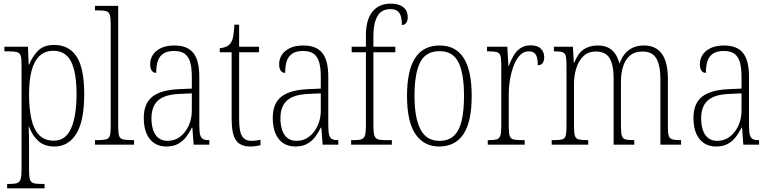

<svg xmlns="http://www.w3.org/2000/svg" viewBox="-20 -792 4217 1051"><path d="M19 239V215H30Q58 215 72.5 210.5Q87 206 92.5 190Q98 174 98 139V-438Q98 -472 93 -487.5Q88 -503 72.5 -507Q57 -511 25 -511H4V-536H133L137 -439H140Q158 -485 189.5 -515.5Q221 -546 276 -546Q358 -546 399.5 -482Q441 -418 441 -277Q441 -129 397.5 -59.5Q354 10 278 10Q224 10 190.5 -19.5Q157 -49 139 -99H137Q138 -81 138.5 -51Q139 -21 139 18V140Q139 175 144 190.5Q149 206 163.5 210.5Q178 215 205 215H224V239ZM275 -22Q340 -22 369.5 -90Q399 -158 399 -277Q399 -396 369 -455Q339 -514 272 -514Q226 -514 196 -485.5Q166 -457 152.5 -403.5Q139 -350 139 -276Q139 -199 151.5 -142Q164 -85 193.5 -53.5Q223 -22 275 -22Z M500 0V-25H511Q544 -25 560 -29Q576 -33 581 -48.5Q586 -64 586 -98V-660Q586 -695 581 -711Q576 -727 561 -731Q546 -735 519 -735H500V-760H627V-98Q627 -64 632 -48.5Q637 -33 653.5 -29Q670 -25 702 -25H714V0Z M890 10Q854 10 826.5 -7Q799 -24 783 -59Q767 -94 767 -147Q767 -226 814.5 -263Q862 -300 961 -304L1030 -307V-371Q1030 -419 1021.5 -450Q1013 -481 992 -497Q971 -513 933 -513Q897 -513 875.5 -499.5Q854 -486 844.5 -460Q835 -434 835 -393Q819 -393 810.5 -405.5Q802 -418 802 -441Q802 -469 817 -492Q832 -515 861.5 -529Q891 -543 935 -543Q1005 -543 1038 -502.5Q1071 -462 1071 -372V-107Q1071 -72 1075.5 -54.5Q1080 -37 1091 -31Q1102 -25 1123 -25H1126V0H1040L1033 -93H1030Q1017 -66 999 -42.5Q981 -19 955 -4.5Q929 10 890 10ZM897 -21Q937 -21 966.5 -44Q996 -67 1013 -104.5Q1030 -142 1030 -186V-281L965 -278Q907 -276 873 -260Q839 -244 824 -215Q809 -186 809 -145Q809 -110 818 -81.5Q827 -53 847 -37Q867 -21 897 -21Z M1351 10Q1296 10 1272 -23.5Q1248 -57 1248 -142V-506H1183V-528Q1203 -530 1217 -536Q1231 -542 1240 -553Q1252 -568 1256.5 -593Q1261 -618 1263 -657H1289V-536H1398V-506H1289V-139Q1289 -71 1305.5 -46Q1322 -21 1356 -21Q1370 -21 1381 -22.5Q1392 -24 1406 -27V3Q1393 6 1378.5 8Q1364 10 1351 10Z M1596 10Q1560 10 1532.5 -7Q1505 -24 1489 -59Q1473 -94 1473 -147Q1473 -226 1520.5 -263Q1568 -300 1667 -304L1736 -307V-371Q1736 -419 1727.5 -450Q1719 -481 1698 -497Q1677 -513 1639 -513Q1603 -513 1581.5 -499.5Q1560 -486 1550.5 -460Q1541 -434 1541 -393Q1525 -393 1516.5 -405.5Q1508 -418 1508 -441Q1508 -469 1523 -492Q1538 -515 1567.5 -529Q1597 -543 1641 -543Q1711 -543 1744 -502.5Q1777 -462 1777 -372V-107Q1777 -72 1781.5 -54.5Q1786 -37 1797 -31Q1808 -25 1829 -25H1832V0H1746L1739 -93H1736Q1723 -66 1705 -42.5Q1687 -19 1661 -4.5Q1635 10 1596 10ZM1603 -21Q1643 -21 1672.5 -44Q1702 -67 1719 -104.5Q1736 -142 1736 -186V-281L1671 -278Q1613 -276 1579 -260Q1545 -244 1530 -215Q1515 -186 1515 -145Q1515 -110 1524 -81.5Q1533 -53 1553 -37Q1573 -21 1603 -21Z M1902 0V-25H1922Q1946 -25 1959.5 -30Q1973 -35 1978 -51.5Q1983 -68 1983 -104V-506H1905V-536H1983V-598Q1983 -684 2018.5 -728Q2054 -772 2119 -772Q2149 -772 2170 -763Q2191 -754 2201.5 -737.5Q2212 -721 2212 -698Q2212 -685 2208 -675Q2204 -665 2197 -660Q2190 -655 2180 -655Q2180 -681 2175 -700.5Q2170 -720 2156.5 -731Q2143 -742 2117 -742Q2067 -742 2045.5 -702.5Q2024 -663 2024 -599V-536H2144V-506H2024V-104Q2024 -68 2029 -51.5Q2034 -35 2047 -30Q2060 -25 2085 -25H2125V0Z M2384 10Q2301 10 2254.5 -57.5Q2208 -125 2208 -267Q2208 -406 2252.5 -474.5Q2297 -543 2387 -543Q2474 -543 2518 -475Q2562 -407 2562 -267Q2562 -124 2516.5 -57Q2471 10 2384 10ZM2385 -21Q2436 -21 2465.5 -49.5Q2495 -78 2507.5 -133Q2520 -188 2520 -267Q2520 -390 2489.5 -451Q2459 -512 2386 -512Q2311 -512 2280 -451Q2249 -390 2249 -267Q2249 -147 2281.5 -84Q2314 -21 2385 -21Z M2650 0V-25H2656Q2685 -25 2699 -29Q2713 -33 2718.5 -49Q2724 -65 2724 -100V-438Q2724 -472 2719 -487.5Q2714 -503 2698.5 -507Q2683 -511 2652 -511H2646V-536H2757L2763 -431H2765Q2775 -458 2789.5 -484.5Q2804 -511 2827.5 -527.5Q2851 -544 2885 -544Q2922 -544 2940.5 -525.5Q2959 -507 2959 -479Q2959 -460 2951 -447.5Q2943 -435 2924 -435Q2924 -458 2920 -475Q2916 -492 2905.5 -501.5Q2895 -511 2873 -511Q2847 -511 2826.5 -490Q2806 -469 2792.5 -434Q2779 -399 2772 -358Q2765 -317 2765 -276V-99Q2765 -64 2770 -48.5Q2775 -33 2790 -29Q2805 -25 2833 -25H2852V0Z M3000 0V-25H3013Q3043 -25 3057.5 -29Q3072 -33 3076.5 -49.5Q3081 -66 3081 -100V-433Q3081 -469 3077 -485.5Q3073 -502 3059 -506.5Q3045 -511 3017 -511H3012V-536H3116L3121 -450H3124Q3143 -499 3174.5 -521Q3206 -543 3252 -543Q3285 -543 3308.5 -531.5Q3332 -520 3347 -498.5Q3362 -477 3370 -446H3372Q3390 -495 3423.5 -519Q3457 -543 3505 -543Q3570 -543 3603 -497.5Q3636 -452 3636 -360V-96Q3636 -63 3641 -48Q3646 -33 3660.5 -29Q3675 -25 3704 -25H3708V0H3595V-361Q3595 -433 3573 -471.5Q3551 -510 3497 -510Q3454 -510 3428 -487.5Q3402 -465 3390.5 -427.5Q3379 -390 3379 -345V-99Q3379 -65 3384 -49Q3389 -33 3403.5 -29Q3418 -25 3446 -25H3452V0H3339V-361Q3339 -436 3317 -473Q3295 -510 3242 -510Q3200 -510 3173.5 -484.5Q3147 -459 3134.5 -418.5Q3122 -378 3122 -331V-99Q3122 -65 3127 -49Q3132 -33 3147.5 -29Q3163 -25 3193 -25H3200V0Z M3899 10Q3863 10 3835.5 -7Q3808 -24 3792 -59Q3776 -94 3776 -147Q3776 -226 3823.5 -263Q3871 -300 3970 -304L4039 -307V-371Q4039 -419 4030.5 -450Q4022 -481 4001 -497Q3980 -513 3942 -513Q3906 -513 3884.5 -499.5Q3863 -486 3853.5 -460Q3844 -434 3844 -393Q3828 -393 3819.5 -405.5Q3811 -418 3811 -441Q3811 -469 3826 -492Q3841 -515 3870.5 -529Q3900 -543 3944 -543Q4014 -543 4047 -502.5Q4080 -462 4080 -372V-107Q4080 -72 4084.5 -54.5Q4089 -37 4100 -31Q4111 -25 4132 -25H4135V0H4049L4042 -93H4039Q4026 -66 4008 -42.5Q3990 -19 3964 -4.5Q3938 10 3899 10ZM3906 -21Q3946 -21 3975.5 -44Q4005 -67 4022 -104.5Q4039 -142 4039 -186V-281L3974 -278Q3916 -276 3882 -260Q3848 -244 3833 -215Q3818 -186 3818 -145Q3818 -110 3827 -81.5Q3836 -53 3856 -37Q3876 -21 3906 -21Z"/></svg>

Font: Noto Serif Khmer Condensed ExtraLight
Style: Regular
Weight: 250
Width: 3
Designer: Danh Hong and the Monotype Design Team
Foundry: Monotype Imaging Inc.
Version: Version 2.004